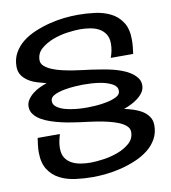

<svg xmlns="http://www.w3.org/2000/svg" viewBox="-95 -895 946 1063"><g transform="rotate(-10 377.5 -363.5)"><path d="M576.2 -255.9Q599.6 -251 626 -242.7Q652.3 -234.4 674.3 -221.2Q696.3 -208 710.9 -187.5Q725.6 -167 725.6 -137.7Q725.6 -94.7 706.5 -61Q687.5 -27.3 656.2 -2.9Q625 21.5 585 38.6Q544.9 55.7 502 66.4Q459 77.1 417.5 81.5Q376 85.9 341.8 85.9Q293 85.9 244.1 79.6Q195.3 73.2 156.2 53.2Q117.2 33.2 93.3 -3.9Q69.3 -41 69.3 -101.6Q69.3 -121.1 71.8 -141.1Q74.2 -161.1 77.1 -180.7H202.1Q196.3 -161.1 192.4 -142.1Q188.5 -123 188.5 -103.5Q188.5 -69.3 202.1 -48.3Q215.8 -27.3 238.3 -15.6Q260.7 -3.9 288.1 0.5Q315.4 4.9 343.8 4.9Q372.1 4.9 414.6 -1Q457 -6.8 496.6 -21.5Q536.1 -36.1 564.5 -61Q592.8 -85.9 592.8 -124Q592.8 -143.6 576.7 -158.2Q560.5 -172.9 535.2 -183.1Q509.8 -193.4 479 -200.7Q448.2 -208 418.5 -212.9Q388.7 -217.8 363.3 -220.7Q337.9 -223.6 324.2 -225.6Q305.7 -228.5 278.8 -232.4Q252 -236.3 222.2 -243.2Q192.4 -250 163.1 -259.8Q133.8 -269.5 110.4 -283.2Q86.9 -296.9 72.3 -315.9Q57.6 -335 57.6 -359.4Q57.6 -380.9 69.8 -398.9Q82 -417 100.1 -431.2Q118.2 -445.3 139.6 -455.1Q161.1 -464.8 178.7 -470.7Q155.3 -476.6 128.9 -484.4Q102.5 -492.2 80.6 -505.9Q58.6 -519.5 44.4 -540Q30.3 -560.5 30.3 -589.8Q30.3 -632.8 49.3 -666.5Q68.4 -700.2 99.1 -724.6Q129.9 -749 170.4 -766.1Q210.9 -783.2 253.4 -793.9Q295.9 -804.7 337.4 -809.1Q378.9 -813.5 413.1 -813.5Q462.9 -813.5 511.2 -807.1Q559.6 -800.8 598.6 -780.8Q637.7 -760.7 661.6 -723.6Q685.5 -686.5 685.5 -626Q685.5 -606.4 683.6 -586.4Q681.6 -566.4 678.7 -546.9H552.7Q559.6 -565.4 563.5 -585Q567.4 -604.5 567.4 -624Q567.4 -658.2 553.2 -679.2Q539.1 -700.2 517.1 -711.9Q495.1 -723.6 467.3 -728Q439.5 -732.4 412.1 -732.4Q383.8 -732.4 340.8 -726.6Q297.9 -720.7 258.3 -705.6Q218.8 -690.4 190.4 -665.5Q162.1 -640.6 162.1 -602.5Q162.1 -583 178.2 -568.8Q194.3 -554.7 219.7 -543.9Q245.1 -533.2 275.9 -526.4Q306.6 -519.5 336.9 -514.6Q367.2 -509.8 392.6 -506.8Q418 -503.9 431.6 -502Q462.9 -497.1 494.1 -492.2Q525.4 -487.3 556.6 -479.5Q576.2 -474.6 600.6 -465.8Q625 -457 647 -443.4Q668.9 -429.7 683.6 -411.1Q698.2 -392.6 698.2 -368.2Q698.2 -345.7 686 -328.1Q673.8 -310.5 655.3 -296.4Q636.7 -282.2 615.2 -272Q593.8 -261.7 576.2 -255.9ZM565.4 -359.4Q565.4 -383.8 541.5 -397.5Q517.6 -411.1 486.3 -418Q455.1 -424.8 422.9 -426.3Q390.6 -427.7 375 -427.7Q360.4 -427.7 329.6 -425.8Q298.8 -423.8 267.6 -418Q236.3 -412.1 212.9 -400.4Q189.5 -388.7 189.5 -368.2Q189.5 -351.6 200.7 -340.3Q211.9 -329.1 229.5 -321.3Q247.1 -313.5 268.6 -309.1Q290 -304.7 311.5 -302.2Q333 -299.8 351.1 -299.3Q369.1 -298.8 379.9 -298.8Q394.5 -298.8 425.3 -300.8Q456.1 -302.7 487.3 -309.1Q518.6 -315.4 542 -327.1Q565.4 -338.9 565.4 -359.4Z"/></g></svg>

Font: Cherry Cream Soda
Style: Regular
Weight: 400
Designer: Font Diner, Inc
Foundry: Font Diner, Inc
Version: Version 1.001